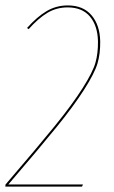

<svg xmlns="http://www.w3.org/2000/svg" viewBox="-22 -691 423 711"><path d="M229 -670.9Q286.1 -670.9 317.1 -634.3Q348.1 -597.7 349.1 -537.1Q349.6 -492.2 339.1 -456.3Q328.6 -420.4 289.6 -359.1Q250.5 -297.9 188.2 -221.2Q126 -144.5 8.8 -7.8H285.2L281.7 0H-2.4L-1.5 -7.8Q117.2 -146 181.4 -225.1Q245.6 -304.2 283.7 -364.3Q321.8 -424.3 331.5 -459Q341.3 -493.7 340.8 -537.1Q339.8 -595.2 311.3 -629.4Q282.7 -663.6 228.5 -663.6Q187 -663.6 153.3 -643.3Q119.6 -623 84 -583L78.1 -587.4Q115.7 -629.4 151.1 -650.1Q186.5 -670.9 229 -670.9Z"/></svg>

Font: Fira Sans Compressed Eight
Style: Italic
Weight: 100
Width: 3
Italic angle: -8°
Designer: Carrois Corporate & Edenspiekermann AG
Foundry: Carrois Corporate GbR & Edenspiekermann AG
Version: Version 4.203;PS 004.203;hotconv 1.0.88;makeotf.lib2.5.64775